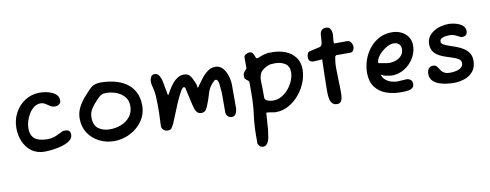

<svg xmlns="http://www.w3.org/2000/svg" viewBox="-74 -1058 4398 1725"><g transform="rotate(-10 2125.0 -195.5)"><path d="M272 -15Q200 -15 151.5 -50.5Q103 -86 78.5 -143.5Q54 -201 54 -267Q54 -342 87.5 -405Q121 -468 180.5 -506.5Q240 -545 316 -545Q339 -545 367.5 -540.5Q396 -536 423 -524.5Q450 -513 467.5 -494Q485 -475 485 -445Q485 -423 469 -411Q453 -399 430 -399Q406 -399 387 -411.5Q368 -424 349 -436.5Q330 -449 306 -449Q273 -449 246 -429Q219 -409 200 -378Q181 -347 170.5 -312.5Q160 -278 160 -248Q160 -197 180.5 -169.5Q201 -142 236.5 -131.5Q272 -121 316 -121Q357 -121 392.5 -137Q428 -153 464 -170H484Q529 -170 529 -125Q529 -98 508.5 -79Q488 -60 456 -47.5Q424 -35 388 -28Q352 -21 321 -18Q290 -15 272 -15Z M901 0Q829 0 767 -31Q705 -62 667 -119Q629 -176 629 -252Q629 -304 650.5 -348.5Q672 -393 705.5 -432Q739 -471 773 -505Q791 -523 816 -531.5Q841 -540 867 -540Q932 -540 992 -526Q1052 -512 1099.5 -480.5Q1147 -449 1175 -397.5Q1203 -346 1203 -272Q1203 -211 1177 -161Q1151 -111 1107.5 -75Q1064 -39 1010.5 -19.5Q957 0 901 0ZM881 -111Q936 -111 985 -130.5Q1034 -150 1065.5 -189.5Q1097 -229 1097 -287Q1097 -338 1067.5 -372Q1038 -406 993 -422.5Q948 -439 901 -439Q877 -439 862 -432Q847 -425 835 -413Q823 -401 807 -385Q779 -356 757 -321.5Q735 -287 735 -243Q735 -173 777 -142Q819 -111 881 -111Z M1391 -10Q1369 -10 1352.5 -24.5Q1336 -39 1336 -61Q1336 -94 1338.5 -125Q1341 -156 1341 -188V-254Q1341 -295 1338.5 -335.5Q1336 -376 1325 -416Q1321 -428 1318.5 -441.5Q1316 -455 1316 -469Q1316 -489 1326 -509.5Q1336 -530 1362 -530Q1383 -530 1396 -514.5Q1409 -499 1416 -476.5Q1423 -454 1426.5 -431.5Q1430 -409 1433 -394Q1435 -381 1439 -366Q1443 -351 1443 -337Q1443 -336 1445 -331Q1447 -326 1449 -321Q1462 -344 1478.5 -371.5Q1495 -399 1515.5 -423.5Q1536 -448 1561.5 -464Q1587 -480 1618 -480Q1650 -480 1666.5 -464.5Q1683 -449 1693 -426.5Q1703 -404 1713 -382Q1717 -372 1718 -361.5Q1719 -351 1723 -340L1734 -356Q1754 -384 1779.5 -417.5Q1805 -451 1837 -475.5Q1869 -500 1909 -500Q1941 -500 1963.5 -481.5Q1986 -463 2000.5 -434Q2015 -405 2022 -374Q2029 -343 2029 -317V-105Q2029 -90 2024.5 -72.5Q2020 -55 2009 -42.5Q1998 -30 1978 -30Q1955 -30 1941 -46Q1927 -62 1927 -80V-262Q1927 -265 1926 -275Q1925 -285 1923.5 -296Q1922 -307 1922 -312Q1922 -320 1920 -337Q1918 -354 1912 -369Q1906 -384 1894 -384H1885Q1855 -358 1840 -334.5Q1825 -311 1817 -288Q1809 -265 1802 -239.5Q1795 -214 1782 -184Q1775 -158 1759.5 -135.5Q1744 -113 1717 -113Q1691 -113 1677.5 -127.5Q1664 -142 1657.5 -163Q1651 -184 1647 -203Q1645 -212 1640 -233Q1635 -254 1629.5 -279Q1624 -304 1619 -326.5Q1614 -349 1612 -360Q1606 -369 1600 -369Q1591 -369 1581 -356Q1571 -343 1566 -331Q1560 -322 1549 -299.5Q1538 -277 1528.5 -256Q1519 -235 1516 -228Q1514 -222 1504.5 -199Q1495 -176 1483 -146.5Q1471 -117 1461 -93Q1451 -69 1448 -61Q1438 -42 1427.5 -26Q1417 -10 1391 -10Z M2208 282Q2192 282 2182 273Q2172 264 2163 246V177Q2163 80 2175.5 -14Q2188 -108 2188 -208V-315Q2181 -326 2171.5 -332Q2162 -338 2155 -346Q2148 -354 2148 -370Q2148 -389 2153.5 -400Q2159 -411 2183 -436V-538Q2183 -554 2201.5 -564Q2220 -574 2233 -574Q2250 -574 2259 -564.5Q2268 -555 2273 -542Q2278 -529 2282 -519.5Q2286 -510 2293 -510Q2303 -510 2314.5 -516Q2326 -522 2336 -525Q2344 -528 2357 -531.5Q2370 -535 2382 -537.5Q2394 -540 2396 -540H2440Q2502 -540 2556 -518.5Q2610 -497 2644 -453Q2678 -409 2678 -341Q2678 -281 2654 -221.5Q2630 -162 2588 -112.5Q2546 -63 2491.5 -33.5Q2437 -4 2376 -4Q2357 -4 2337.5 -9Q2318 -14 2298 -14H2289Q2288 11 2285.5 42.5Q2283 74 2281 100Q2279 126 2279 137Q2279 141 2278 144L2277 150Q2275 164 2272.5 178.5Q2270 193 2269 207Q2266 222 2259.5 239.5Q2253 257 2240.5 269.5Q2228 282 2208 282ZM2371 -111Q2412 -111 2448 -131.5Q2484 -152 2512 -185.5Q2540 -219 2556 -258.5Q2572 -298 2572 -336Q2572 -390 2534.5 -414Q2497 -438 2445 -438Q2426 -438 2409 -436.5Q2392 -435 2377 -428Q2322 -404 2307 -374.5Q2292 -345 2292 -306Q2292 -290 2293 -271.5Q2294 -253 2294 -233V-154Q2294 -137 2307 -127.5Q2320 -118 2338.5 -114.5Q2357 -111 2371 -111Z M2931 20Q2900 20 2885 1Q2870 -18 2865.5 -45.5Q2861 -73 2861 -96V-134Q2861 -197 2863.5 -261Q2866 -325 2867 -399Q2842 -398 2824.5 -396Q2807 -394 2789 -394Q2743 -394 2743 -439Q2743 -456 2749 -471.5Q2755 -487 2774 -491L2862 -511Q2879 -515 2884.5 -532.5Q2890 -550 2890.5 -573.5Q2891 -597 2893.5 -620Q2896 -643 2908.5 -658Q2921 -673 2951 -673Q2972 -673 2982.5 -661.5Q2993 -650 2997 -634Q3001 -618 3001 -603Q3001 -601 3000 -589.5Q2999 -578 2997.5 -567Q2996 -556 2996 -553V-521H3118Q3140 -521 3152 -500.5Q3164 -480 3164 -459Q3164 -455 3161 -444Q3158 -433 3150 -423.5Q3142 -414 3128 -414H3000Q2999 -414 2996 -412.5Q2993 -411 2989 -406L2987 -403Q2982 -376 2980 -359.5Q2978 -343 2977.5 -329.5Q2977 -316 2977 -297Q2977 -242 2979.5 -187Q2982 -132 2982 -71Q2982 -51 2979 -30Q2976 -9 2965 5.5Q2954 20 2931 20Z M3510 15Q3438 15 3377.5 -7.5Q3317 -30 3280 -79.5Q3243 -129 3243 -208Q3243 -268 3262.5 -325Q3282 -382 3319 -428.5Q3356 -475 3408 -502.5Q3460 -530 3525 -530Q3569 -530 3607.5 -512.5Q3646 -495 3669.5 -461.5Q3693 -428 3693 -380Q3693 -334 3674 -292Q3655 -250 3622 -217Q3589 -184 3547.5 -165.5Q3506 -147 3461 -147Q3454 -147 3430 -150.5Q3406 -154 3392 -158Q3382 -160 3376 -166Q3374 -167 3369 -169.5Q3364 -172 3362 -172Q3369 -143 3391.5 -123.5Q3414 -104 3443.5 -95Q3473 -86 3500 -86Q3519 -86 3538.5 -88.5Q3558 -91 3580 -91Q3602 -91 3618 -79Q3634 -67 3634 -40Q3634 -18 3620.5 -6Q3607 6 3586.5 10Q3566 14 3545.5 14.5Q3525 15 3510 15ZM3461 -263Q3491 -263 3520.5 -274.5Q3550 -286 3569.5 -309Q3589 -332 3589 -366Q3589 -395 3571.5 -412Q3554 -429 3525 -429Q3499 -429 3470 -415Q3441 -401 3415.5 -379Q3390 -357 3374 -331.5Q3358 -306 3358 -282V-278Q3384 -274 3410 -268.5Q3436 -263 3461 -263Z M3996 15Q3968 15 3932 10.5Q3896 6 3862 -6Q3828 -18 3805.5 -42Q3783 -66 3783 -105Q3783 -131 3796 -150.5Q3809 -170 3838 -170Q3856 -170 3866 -161Q3876 -152 3883.5 -139Q3891 -126 3901.5 -112.5Q3912 -99 3930.5 -90Q3949 -81 3981 -81Q4004 -81 4031.5 -86.5Q4059 -92 4079 -107Q4099 -122 4099 -148Q4099 -171 4080 -184.5Q4061 -198 4031 -208Q4001 -218 3968 -228.5Q3935 -239 3905 -255Q3875 -271 3856 -297.5Q3837 -324 3837 -366Q3837 -405 3856 -433Q3875 -461 3905.5 -479.5Q3936 -498 3971.5 -506.5Q4007 -515 4040 -515Q4059 -515 4084 -510.5Q4109 -506 4133 -496Q4157 -486 4173 -468.5Q4189 -451 4189 -425Q4189 -379 4143 -379H4130Q4100 -396 4079 -405Q4058 -414 4031 -414Q4019 -414 3997.5 -411.5Q3976 -409 3959 -400Q3942 -391 3942 -371Q3942 -354 3961 -343Q3980 -332 4010 -322Q4040 -312 4073 -300Q4106 -288 4136 -269.5Q4166 -251 4185 -223Q4204 -195 4204 -153Q4204 -92 4173.5 -55Q4143 -18 4095.5 -1.5Q4048 15 3996 15Z"/></g></svg>

Font: Fuzzy Bubbles
Style: Bold
Weight: 700
Designer: Robert E. Leuschke
Foundry: Robert E. Leuschke
Version: Version 1.010; ttfautohint (v1.8.3)